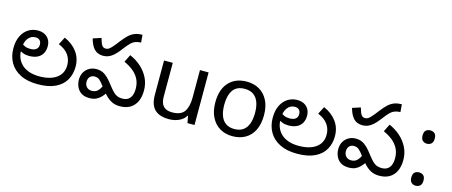

<svg xmlns="http://www.w3.org/2000/svg" viewBox="-46 -1301 4449 1890"><g transform="rotate(15 2178.5 -355.5)"><path d="M356 12Q251 12 179.5 -24Q108 -60 71.5 -123.5Q35 -187 35 -269Q35 -343 60.5 -394.5Q86 -446 129 -473Q172 -500 225 -500Q265 -500 294.5 -484.5Q324 -469 340.5 -440.5Q357 -412 357 -373Q357 -333 340 -301.5Q323 -270 288.5 -252.5Q254 -235 201 -235Q168 -235 140 -246Q112 -257 91.5 -273Q71 -289 58 -304L81 -366Q89 -355 103.5 -340.5Q118 -326 141 -315.5Q164 -305 196 -305Q237 -305 257.5 -322Q278 -339 278 -369Q278 -398 262 -413.5Q246 -429 220 -429Q172 -429 143 -390Q114 -351 114 -284V-266Q114 -226 128.5 -190.5Q143 -155 172 -127Q201 -99 246.5 -83Q292 -67 353 -67Q463 -67 527 -113Q591 -159 591 -245Q591 -303 558.5 -349Q526 -395 457 -423L497 -500Q580 -464 627 -400Q674 -336 674 -250Q674 -176 641 -116.5Q608 -57 537.5 -22.5Q467 12 356 12Z M906 -425Q877 -425 850.5 -436Q824 -447 802 -477.5Q780 -508 764 -564L847 -591Q862 -536 876 -518Q890 -500 912 -500Q932 -500 949.5 -512.5Q967 -525 999 -565L1030 -605Q1064 -649 1092.5 -675Q1121 -701 1153 -713Q1185 -725 1229 -725L1235 -648Q1200 -646 1176.5 -637Q1153 -628 1133.5 -608.5Q1114 -589 1088 -556L1065 -526Q1037 -490 1012 -468Q987 -446 961.5 -435.5Q936 -425 906 -425ZM1194 12Q1146 12 1110.5 -6Q1075 -24 1045 -56Q1015 -88 982 -131Q953 -171 932 -189Q911 -207 881 -207Q853 -207 834.5 -189Q816 -171 816 -136Q816 -105 835.5 -84Q855 -63 889 -63Q923 -63 945.5 -83Q968 -103 984 -141L1037 -81Q1018 -54 997 -33Q976 -12 949.5 0Q923 12 884 12Q831 12 799 -10Q767 -32 752.5 -66.5Q738 -101 738 -138Q738 -182 757 -214Q776 -246 808 -264Q840 -282 879 -282Q915 -282 943 -269.5Q971 -257 998 -230.5Q1025 -204 1057 -161Q1084 -126 1105 -105Q1126 -84 1148 -75.5Q1170 -67 1199 -67Q1249 -67 1275.5 -99.5Q1302 -132 1302 -193Q1302 -251 1279 -294.5Q1256 -338 1216 -369.5Q1176 -401 1126 -423L1164 -500Q1226 -474 1276 -430Q1326 -386 1355.5 -327.5Q1385 -269 1385 -198Q1385 -132 1362.5 -85Q1340 -38 1297.5 -13Q1255 12 1194 12Z M1953 -536V0H1881L1868 -71H1864Q1847 -43 1820 -25Q1793 -7 1761 1.5Q1729 10 1694 10Q1630 10 1586.5 -10.5Q1543 -31 1521 -74Q1499 -117 1499 -185V-536H1588V-191Q1588 -127 1617 -95Q1646 -63 1707 -63Q1796 -63 1830.5 -113Q1865 -163 1865 -257V-536Z M2589 -269Q2589 -180 2558.5 -117.5Q2528 -55 2472 -22.5Q2416 10 2339 10Q2268 10 2212.5 -22.5Q2157 -55 2125 -117.5Q2093 -180 2093 -269Q2093 -402 2160 -474Q2227 -546 2342 -546Q2415 -546 2470.5 -513.5Q2526 -481 2557.5 -419.5Q2589 -358 2589 -269ZM2184 -269Q2184 -206 2200.5 -159.5Q2217 -113 2252 -88Q2287 -63 2341 -63Q2395 -63 2430 -88Q2465 -113 2481.5 -159.5Q2498 -206 2498 -269Q2498 -333 2481 -378Q2464 -423 2429.5 -447.5Q2395 -472 2340 -472Q2258 -472 2221 -418Q2184 -364 2184 -269Z M2999 12Q2894 12 2822.5 -24Q2751 -60 2714.5 -123.5Q2678 -187 2678 -269Q2678 -343 2703.5 -394.5Q2729 -446 2772 -473Q2815 -500 2868 -500Q2908 -500 2937.5 -484.5Q2967 -469 2983.5 -440.5Q3000 -412 3000 -373Q3000 -333 2983 -301.5Q2966 -270 2931.5 -252.5Q2897 -235 2844 -235Q2811 -235 2783 -246Q2755 -257 2734.5 -273Q2714 -289 2701 -304L2724 -366Q2732 -355 2746.5 -340.5Q2761 -326 2784 -315.5Q2807 -305 2839 -305Q2880 -305 2900.5 -322Q2921 -339 2921 -369Q2921 -398 2905 -413.5Q2889 -429 2863 -429Q2815 -429 2786 -390Q2757 -351 2757 -284V-266Q2757 -226 2771.5 -190.5Q2786 -155 2815 -127Q2844 -99 2889.5 -83Q2935 -67 2996 -67Q3106 -67 3170 -113Q3234 -159 3234 -245Q3234 -303 3201.5 -349Q3169 -395 3100 -423L3140 -500Q3223 -464 3270 -400Q3317 -336 3317 -250Q3317 -176 3284 -116.5Q3251 -57 3180.5 -22.5Q3110 12 2999 12Z M3549 -425Q3520 -425 3493.5 -436Q3467 -447 3445 -477.5Q3423 -508 3407 -564L3490 -591Q3505 -536 3519 -518Q3533 -500 3555 -500Q3575 -500 3592.5 -512.5Q3610 -525 3642 -565L3673 -605Q3707 -649 3735.5 -675Q3764 -701 3796 -713Q3828 -725 3872 -725L3878 -648Q3843 -646 3819.5 -637Q3796 -628 3776.5 -608.5Q3757 -589 3731 -556L3708 -526Q3680 -490 3655 -468Q3630 -446 3604.5 -435.5Q3579 -425 3549 -425ZM3837 12Q3789 12 3753.5 -6Q3718 -24 3688 -56Q3658 -88 3625 -131Q3596 -171 3575 -189Q3554 -207 3524 -207Q3496 -207 3477.5 -189Q3459 -171 3459 -136Q3459 -105 3478.5 -84Q3498 -63 3532 -63Q3566 -63 3588.5 -83Q3611 -103 3627 -141L3680 -81Q3661 -54 3640 -33Q3619 -12 3592.5 0Q3566 12 3527 12Q3474 12 3442 -10Q3410 -32 3395.5 -66.5Q3381 -101 3381 -138Q3381 -182 3400 -214Q3419 -246 3451 -264Q3483 -282 3522 -282Q3558 -282 3586 -269.5Q3614 -257 3641 -230.5Q3668 -204 3700 -161Q3727 -126 3748 -105Q3769 -84 3791 -75.5Q3813 -67 3842 -67Q3892 -67 3918.5 -99.5Q3945 -132 3945 -193Q3945 -251 3922 -294.5Q3899 -338 3859 -369.5Q3819 -401 3769 -423L3807 -500Q3869 -474 3919 -430Q3969 -386 3998.5 -327.5Q4028 -269 4028 -198Q4028 -132 4005.5 -85Q3983 -38 3940.5 -13Q3898 12 3837 12Z M4210 -414Q4184 -414 4166 -430Q4148 -446 4148 -482Q4148 -520 4166 -535Q4184 -550 4210 -550Q4236 -550 4254 -535Q4272 -520 4272 -482Q4272 -446 4254 -430Q4236 -414 4210 -414ZM4210 14Q4184 14 4166 -2Q4148 -18 4148 -54Q4148 -92 4166 -107Q4184 -122 4210 -122Q4236 -122 4254 -107Q4272 -92 4272 -54Q4272 -18 4254 -2Q4236 14 4210 14Z"/></g></svg>

Font: hextelugu15
Style: Book
Weight: 400
Designer: Jelle Bosma - Monotype Design Team
Foundry: Monotype Imaging Inc.
Version: Version 2.003